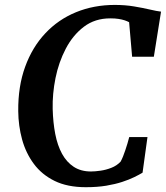

<svg xmlns="http://www.w3.org/2000/svg" viewBox="-20 -772 691 800"><path d="M337.5 8Q261 8 207.5 -18.2Q154 -44.5 120.8 -89.5Q87.5 -134.5 72 -191.2Q56.5 -248 56 -309Q55 -412 84.8 -493.8Q114.5 -575.5 168.8 -633.2Q223 -691 297 -721.2Q371 -751.5 458.5 -751.5Q501.5 -751.5 538.8 -745.2Q576 -739 604.8 -732.2Q633.5 -725.5 651 -723.5L621 -535.5H530.5L518 -679.5Q509.5 -684 498.8 -687.5Q488 -691 473.8 -693.2Q459.5 -695.5 439.5 -695.5Q375.5 -695.5 329.5 -660.5Q283.5 -625.5 254 -569Q224.5 -512.5 211.2 -446.5Q198 -380.5 199.5 -318Q201 -261.5 210.2 -213.8Q219.5 -166 238.5 -131.2Q257.5 -96.5 287.2 -77Q317 -57.5 359 -57.5Q376 -57.5 398.8 -60.8Q421.5 -64 444 -72.8Q466.5 -81.5 482.5 -98.5Q488 -108.5 492.8 -120.5Q497.5 -132.5 502 -145.8Q506.5 -159 510.8 -173.2Q515 -187.5 518.5 -201H594.5L574 -52.5Q560 -44 539 -33.8Q518 -23.5 489 -14Q460 -4.5 422.5 1.8Q385 8 337.5 8Z"/></svg>

Font: Merriweather SemiBold
Style: Italic
Weight: 600
Italic angle: -7.8°
Version: Version 2.101